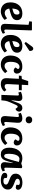

<svg xmlns="http://www.w3.org/2000/svg" viewBox="1962 -2802 854 4819"><g transform="rotate(90 2389.5 -393.0)"><path d="M318 -526Q399 -526 442.5 -491.5Q486 -457 486 -395Q486 -360 474 -333.5Q462 -307 437.5 -287.5Q413 -268 377 -252.5Q341 -237 292 -223L196 -198Q200 -165 214 -139Q228 -113 251.5 -98.5Q275 -84 305 -84Q328 -84 350 -90.5Q372 -97 394 -110.5Q416 -124 439 -143L481 -84Q463 -63 439.5 -45.5Q416 -28 387 -14.5Q358 -1 328 6.5Q298 14 267 14Q198 14 146.5 -15Q95 -44 67.5 -97.5Q40 -151 40 -225Q40 -318 74.5 -386Q109 -454 171.5 -490Q234 -526 318 -526ZM346 -394Q346 -413 341 -426.5Q336 -440 325.5 -447.5Q315 -455 300 -455Q272 -455 249.5 -436Q227 -417 213 -377.5Q199 -338 194 -275L260 -293Q289 -301 308 -312.5Q327 -324 336.5 -343.5Q346 -363 346 -394Z M604 -682 515 -700 523 -767H727L744 -756L722 -115Q721 -96 727.5 -84.5Q734 -73 753 -73Q764 -73 778 -78.5Q792 -84 805 -93L827 -38Q817 -29 795 -17Q773 -5 744.5 4.5Q716 14 685 14Q649 14 624.5 2Q600 -10 589 -34Q578 -58 579 -94Z M1135 -526Q1216 -526 1259.5 -491.5Q1303 -457 1303 -395Q1303 -360 1291 -333.5Q1279 -307 1254.5 -287.5Q1230 -268 1194 -252.5Q1158 -237 1109 -223L1013 -198Q1017 -165 1031 -139Q1045 -113 1068.5 -98.5Q1092 -84 1122 -84Q1145 -84 1167 -90.5Q1189 -97 1211 -110.5Q1233 -124 1256 -143L1298 -84Q1280 -63 1256.5 -45.5Q1233 -28 1204 -14.5Q1175 -1 1145 6.5Q1115 14 1084 14Q1015 14 963.5 -15Q912 -44 884.5 -97.5Q857 -151 857 -225Q857 -318 891.5 -386Q926 -454 988.5 -490Q1051 -526 1135 -526ZM1163 -394Q1163 -413 1158 -426.5Q1153 -440 1142.5 -447.5Q1132 -455 1117 -455Q1089 -455 1066.5 -436Q1044 -417 1030 -377.5Q1016 -338 1011 -275L1077 -293Q1106 -301 1125 -312.5Q1144 -324 1153.5 -343.5Q1163 -363 1163 -394ZM1147 -767Q1158 -783 1171 -791.5Q1184 -800 1201 -800Q1230 -800 1246.5 -775.5Q1263 -751 1259 -705L1067 -579L1034 -613Z M1651 -526Q1701 -526 1741 -510Q1781 -494 1804.5 -463Q1828 -432 1828 -388Q1828 -354 1807 -332Q1786 -310 1752 -310Q1728 -310 1705.5 -323Q1683 -336 1674 -358L1697 -387Q1714 -408 1711 -423Q1708 -438 1693 -446.5Q1678 -455 1657 -455Q1626 -455 1602 -437.5Q1578 -420 1562.5 -389.5Q1547 -359 1539.5 -317.5Q1532 -276 1532 -229Q1532 -186 1542.5 -152Q1553 -118 1576 -99Q1599 -80 1636 -80Q1661 -80 1683.5 -89.5Q1706 -99 1727 -115Q1748 -131 1768 -151L1816 -95Q1806 -83 1788 -64.5Q1770 -46 1743 -28.5Q1716 -11 1680 1.5Q1644 14 1598 14Q1533 14 1482 -15Q1431 -44 1402.5 -98Q1374 -152 1374 -226Q1374 -289 1391 -344Q1408 -399 1443 -440Q1478 -481 1530 -503.5Q1582 -526 1651 -526Z M1885 -506 1963 -514 2016 -673H2117L2108 -512H2246L2242 -439H2105L2091 -161Q2089 -124 2100.5 -103Q2112 -82 2146 -82Q2171 -82 2194 -94Q2217 -106 2239 -126L2278 -72Q2258 -48 2229.5 -28.5Q2201 -9 2165.5 2.5Q2130 14 2090 14Q2013 14 1976 -25.5Q1939 -65 1943 -137L1958 -439H1877Z M2378 -402Q2379 -417 2375 -428Q2371 -439 2355 -439Q2345 -439 2332.5 -435Q2320 -431 2303 -424L2284 -490Q2308 -502 2335.5 -510.5Q2363 -519 2388 -522.5Q2413 -526 2432 -526Q2477 -526 2499 -497.5Q2521 -469 2515 -417L2496 -257H2504L2552 -386Q2569 -433 2587.5 -464.5Q2606 -496 2630 -511Q2654 -526 2691 -526Q2722 -526 2742.5 -514Q2763 -502 2772.5 -483.5Q2782 -465 2782 -445Q2782 -419 2766.5 -393.5Q2751 -368 2714 -353L2693 -381Q2682 -398 2674 -404Q2666 -410 2655 -410Q2648 -410 2641 -405Q2634 -400 2625.5 -386.5Q2617 -373 2605.5 -348.5Q2594 -324 2576 -282Q2554 -233 2541 -201Q2528 -169 2521.5 -147.5Q2515 -126 2511.5 -109Q2508 -92 2506 -72L2499 0H2362Z M2917 -399Q2919 -420 2913.5 -429.5Q2908 -439 2894 -439Q2881 -439 2867 -435.5Q2853 -432 2834 -425L2813 -489Q2833 -500 2871 -513Q2909 -526 2954 -526Q2989 -526 3015 -513.5Q3041 -501 3053 -473Q3065 -445 3062 -399L3041 -116Q3040 -95 3044.5 -83.5Q3049 -72 3065 -72Q3078 -72 3092 -78Q3106 -84 3121 -94L3143 -38Q3130 -28 3106 -15.5Q3082 -3 3053 5.5Q3024 14 2996 14Q2956 14 2933 0.5Q2910 -13 2901 -39.5Q2892 -66 2894 -103ZM2902 -692Q2902 -727 2925.5 -750.5Q2949 -774 2989 -774Q3015 -774 3034.5 -763.5Q3054 -753 3065 -734.5Q3076 -716 3076 -692Q3076 -656 3052 -633Q3028 -610 2989 -610Q2949 -610 2925.5 -633Q2902 -656 2902 -692Z M3455 -526Q3505 -526 3545 -510Q3585 -494 3608.5 -463Q3632 -432 3632 -388Q3632 -354 3611 -332Q3590 -310 3556 -310Q3532 -310 3509.5 -323Q3487 -336 3478 -358L3501 -387Q3518 -408 3515 -423Q3512 -438 3497 -446.5Q3482 -455 3461 -455Q3430 -455 3406 -437.5Q3382 -420 3366.5 -389.5Q3351 -359 3343.5 -317.5Q3336 -276 3336 -229Q3336 -186 3346.5 -152Q3357 -118 3380 -99Q3403 -80 3440 -80Q3465 -80 3487.5 -89.5Q3510 -99 3531 -115Q3552 -131 3572 -151L3620 -95Q3610 -83 3592 -64.5Q3574 -46 3547 -28.5Q3520 -11 3484 1.5Q3448 14 3402 14Q3337 14 3286 -15Q3235 -44 3206.5 -98Q3178 -152 3178 -226Q3178 -289 3195 -344Q3212 -399 3247 -440Q3282 -481 3334 -503.5Q3386 -526 3455 -526Z M4188 -117Q4187 -95 4192 -84.5Q4197 -74 4214 -74Q4225 -74 4237.5 -79Q4250 -84 4261 -91L4282 -34Q4270 -24 4248 -12.5Q4226 -1 4199.5 6.5Q4173 14 4146 14Q4115 14 4092 2Q4069 -10 4058.5 -35Q4048 -60 4052 -99L4073 -282L4064 -283L4038 -191Q4026 -146 4012 -108.5Q3998 -71 3978 -43.5Q3958 -16 3928.5 -1Q3899 14 3855 14Q3799 14 3761.5 -13Q3724 -40 3705.5 -87Q3687 -134 3687 -196Q3687 -269 3705 -329.5Q3723 -390 3757 -434Q3791 -478 3839 -502Q3887 -526 3947 -526Q3991 -526 4025 -517Q4059 -508 4078 -499L4168 -524L4201 -510ZM3895 -71Q3911 -71 3923 -79Q3935 -87 3946.5 -109Q3958 -131 3971.5 -173.5Q3985 -216 4004 -285L4045 -437Q4033 -443 4012 -448.5Q3991 -454 3970 -454Q3937 -454 3912.5 -433Q3888 -412 3872 -374.5Q3856 -337 3848.5 -288.5Q3841 -240 3841 -186Q3841 -142 3847 -117Q3853 -92 3865 -81.5Q3877 -71 3895 -71Z M4522 -51Q4562 -51 4587.5 -66.5Q4613 -82 4613 -113Q4613 -133 4601.5 -146.5Q4590 -160 4567.5 -171Q4545 -182 4511 -194Q4467 -209 4427.5 -228Q4388 -247 4363.5 -278Q4339 -309 4339 -361Q4339 -390 4351 -419.5Q4363 -449 4390 -473.5Q4417 -498 4460.5 -513Q4504 -528 4566 -528Q4612 -528 4653 -515.5Q4694 -503 4719 -479Q4744 -455 4744 -419Q4744 -392 4726.5 -376.5Q4709 -361 4684 -361Q4663 -361 4643.5 -368Q4624 -375 4615 -383L4621 -408Q4628 -435 4614 -449.5Q4600 -464 4557 -464Q4527 -464 4506.5 -455.5Q4486 -447 4476.5 -433.5Q4467 -420 4467 -403Q4467 -387 4478.5 -374Q4490 -361 4512.5 -350Q4535 -339 4566 -328Q4598 -316 4628.5 -303Q4659 -290 4683.5 -272Q4708 -254 4723 -228.5Q4738 -203 4738 -166Q4738 -111 4709.5 -70.5Q4681 -30 4629.5 -8Q4578 14 4507 14Q4455 14 4412 3Q4369 -8 4343 -29.5Q4317 -51 4317 -83Q4317 -116 4338 -132Q4359 -148 4388 -148Q4405 -148 4421.5 -144.5Q4438 -141 4446 -135L4447 -104Q4447 -77 4462 -64Q4477 -51 4522 -51Z"/></g></svg>

Font: Literata
Style: Bold Italic
Weight: 700
Italic angle: -2°
Designer: Latin by Veronika Burian and Jose Scaglione. Greek by Irene Vlachou. Cyrillic by Vera Evstafieva
Foundry: TypeTogether
Version: Version 3.103;gftools[0.9.29]